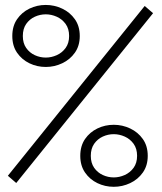

<svg xmlns="http://www.w3.org/2000/svg" viewBox="-20 -748 637 757"><path d="M583.5 -696 44 -26.5 11 -55 550.5 -724.5ZM160.5 -484Q126 -484 96 -498.5Q66 -513 47.2 -540.2Q28.5 -567.5 28.5 -606Q28.5 -645 47.2 -672.2Q66 -699.5 96 -714Q126 -728.5 160.5 -728.5Q194.5 -728.5 225.2 -714Q256 -699.5 275.2 -672.2Q294.5 -645 294.5 -606Q294.5 -567.5 275.2 -540.2Q256 -513 225.2 -498.5Q194.5 -484 160.5 -484ZM160.5 -521Q182.5 -521 203.8 -530.5Q225 -540 238.8 -559Q252.5 -578 252.5 -606Q252.5 -634.5 238.8 -653.5Q225 -672.5 203.8 -682Q182.5 -691.5 160.5 -691.5Q138 -691.5 117.2 -682Q96.5 -672.5 83.2 -653.5Q70 -634.5 70 -606Q70 -578 83.2 -559Q96.5 -540 117.2 -530.5Q138 -521 160.5 -521ZM428.5 -11.5Q394 -11.5 364 -26Q334 -40.5 315.2 -67.8Q296.5 -95 296.5 -133.5Q296.5 -172.5 315.2 -199.8Q334 -227 364 -241.5Q394 -256 428.5 -256Q462.5 -256 493.2 -241.5Q524 -227 543.2 -199.8Q562.5 -172.5 562.5 -133.5Q562.5 -95 543.2 -67.8Q524 -40.5 493.2 -26Q462.5 -11.5 428.5 -11.5ZM428.5 -48.5Q450.5 -48.5 471.8 -58Q493 -67.5 506.8 -86.5Q520.5 -105.5 520.5 -133.5Q520.5 -162 506.8 -181Q493 -200 471.8 -209.5Q450.5 -219 428.5 -219Q406 -219 385.2 -209.5Q364.5 -200 351.2 -181Q338 -162 338 -133.5Q338 -105.5 351.2 -86.5Q364.5 -67.5 385.2 -58Q406 -48.5 428.5 -48.5Z"/></svg>

Font: Epilogue
Style: Regular
Weight: 400
Designer: Tyler Finck
Foundry: Etcetera Type Co
Version: Version 2.112